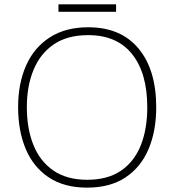

<svg xmlns="http://www.w3.org/2000/svg" viewBox="-20 -850 799 880"><path d="M696 -358Q696 -250 661 -167Q626 -84 555.5 -37Q485 10 379 10Q274 10 203.5 -37Q133 -84 98 -167Q63 -250 63 -359Q63 -467 99.5 -549.5Q136 -632 208 -678.5Q280 -725 384 -725Q534 -725 615 -627.5Q696 -530 696 -358ZM103 -359Q103 -261 133 -186Q163 -111 224.5 -68.5Q286 -26 380 -26Q474 -26 535 -68Q596 -110 625.5 -184.5Q655 -259 655 -358Q655 -515 585.5 -602Q516 -689 384 -689Q289 -689 227 -647Q165 -605 134 -530.5Q103 -456 103 -359ZM512 -830V-796H248V-830Z"/></svg>

Font: Noto Sans Thai ExtraLight
Style: Regular
Weight: 200
Designer: Monotype Design Team
Foundry: Monotype Imaging Inc.
Version: Version 2.001; ttfautohint (v1.8.4.7-5d5b)